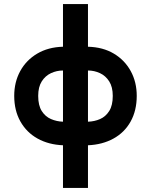

<svg xmlns="http://www.w3.org/2000/svg" viewBox="-20 -705 743 945"><path d="M290 -685H413V-475Q487 -473 540.5 -441Q594 -409 623.5 -355Q653 -301 653 -233Q653 -161 623 -107Q593 -53 538.5 -23Q484 7 413 10V220H290V10Q219 7 165 -23Q111 -53 80.5 -107Q50 -161 50 -233Q50 -301 79.5 -355Q109 -409 163 -441Q217 -473 290 -475ZM168 -233Q168 -186 185.5 -158.5Q203 -131 231 -119Q259 -107 290 -106V-358Q259 -358 231 -345Q203 -332 185.5 -304.5Q168 -277 168 -233ZM413 -106Q445 -107 472.5 -119Q500 -131 517.5 -158.5Q535 -186 535 -233Q535 -277 517.5 -304.5Q500 -332 472 -345Q444 -358 413 -358Z"/></svg>

Font: Kreadon
Style: Bold
Weight: 700
Designer: Reiya WATANABE
Foundry: StudioGnu
Version: Version 1.003; ttfautohint (v1.8.4.7-5d5b);gftools[0.9.32]